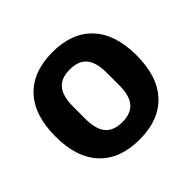

<svg xmlns="http://www.w3.org/2000/svg" viewBox="-139 -697 861 861"><g transform="rotate(-45 291.5 -267.0)"><path d="M34 -267Q34 -401 101 -472.5Q168 -544 292 -544Q415 -544 482 -472.5Q549 -401 549 -267Q549 -133 482 -61.5Q415 10 292 10Q168 10 101 -61.5Q34 -133 34 -267ZM292 -100Q347 -100 373 -131Q399 -162 399 -228V-306Q399 -372 373 -403Q347 -434 292 -434Q237 -434 211 -403Q185 -372 185 -306V-228Q185 -162 211 -131Q237 -100 292 -100Z"/></g></svg>

Font: Mozilla Headline BETA
Style: Bold
Weight: 700
Designer: Studio DRAMA
Foundry: Studio DRAMA
Version: Version 0.100